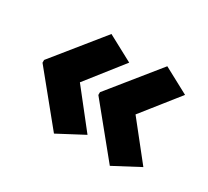

<svg xmlns="http://www.w3.org/2000/svg" viewBox="-101 -762 848 783"><g transform="rotate(30 322.5 -370.5)"><path d="M38 -376 223 -605 344 -540 210 -370 344 -200 223 -136 38 -363ZM301 -376 486 -605 607 -540 472 -370 607 -200 486 -136 301 -363Z"/></g></svg>

Font: Noto Sans Kannada UI ExtraBold
Style: Regular
Weight: 800
Designer: Jelle Bosma - Monotype Design Team
Foundry: Monotype Imaging Inc.
Version: Version 2.005; ttfautohint (v1.8.4.7-5d5b)